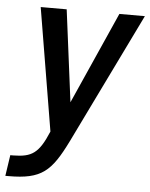

<svg xmlns="http://www.w3.org/2000/svg" viewBox="-55 -553 621 795"><g transform="rotate(5 256.0 -155.5)"><path d="M-3 199H10C148 199 187 162 251 32L515 -510H409L239 -128L190 -510H82L167 0C128 93 99 111 23 112H10Z"/></g></svg>

Font: Arthouse Owned Medium
Style: Italic
Weight: 500
Italic angle: -10°
Designer: Jeremy Tribby
Foundry: Tribby Type
Version: Version 1.000;PS 001.000;hotconv 1.0.88;makeotf.lib2.5.64775